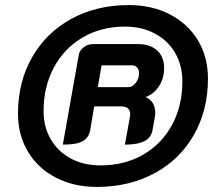

<svg xmlns="http://www.w3.org/2000/svg" viewBox="-20 -729 858 758"><path d="M51 -280Q51 -405 106.5 -502.5Q162 -600 261.5 -654.5Q361 -709 489 -709Q580 -709 651 -672Q722 -635 761.5 -569.5Q801 -504 801 -419Q801 -294 745.5 -196.5Q690 -99 590 -45Q490 9 362 9Q272 9 201 -27.5Q130 -64 90.5 -130Q51 -196 51 -280ZM700 -408Q700 -471 671.5 -520Q643 -569 591.5 -596.5Q540 -624 474 -624Q380 -624 307 -581.5Q234 -539 193 -463Q152 -387 152 -290Q152 -228 180.5 -179Q209 -130 260 -103Q311 -76 377 -76Q471 -76 544.5 -118Q618 -160 659 -235.5Q700 -311 700 -408ZM291 -512Q294 -530 310.5 -542.5Q327 -555 348 -555H524Q573 -555 600.5 -529.5Q628 -504 628 -460Q628 -420 607.5 -388.5Q587 -357 555 -346Q593 -328 593 -284Q593 -278 591 -264L582 -215Q577 -186 550.5 -172Q524 -158 473 -158L492 -262Q494 -274 494 -277Q494 -309 458 -309H352L336 -215Q330 -184 305.5 -171Q281 -158 228 -158ZM487 -385Q503 -385 516 -402Q529 -419 529 -440Q529 -454 521.5 -462.5Q514 -471 502 -471H381L366 -385Z"/></svg>

Font: K2D SemiBold
Style: Italic
Weight: 600
Italic angle: -10°
Designer: Katatrad Aksorn Co.,Ltd.
Foundry: Cadson Demak Co.,Ltd.
Version: Version 1.000; ttfautohint (v1.6)